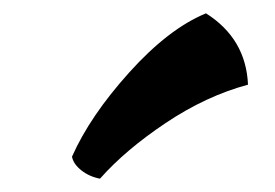

<svg xmlns="http://www.w3.org/2000/svg" viewBox="-20 -887 412 288"><path d="M88 -652Q115 -713 174 -778.5Q233 -844 289 -867Q349 -829 352 -760Q289 -743 228.5 -702.5Q168 -662 130 -619Q114 -622 102 -631.5Q90 -641 88 -652Z"/></svg>

Font: MeriendaOneRegular
Style: Regular
Weight: 400
Designer: Eduardo Rodriguez Tunni
Foundry: Eduardo Rodriguez Tunni
Version: Version 1.001